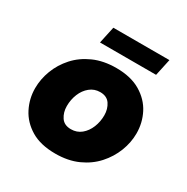

<svg xmlns="http://www.w3.org/2000/svg" viewBox="-165 -856 980 1008"><g transform="rotate(30 325.0 -352.5)"><path d="M215 -613 237 -715H577L555 -613ZM303 10Q213 10 155 -25Q97 -60 68.5 -116Q40 -172 40 -235Q40 -290 60.5 -344Q81 -398 121 -442.5Q161 -487 220.5 -513.5Q280 -540 357 -540Q446 -540 504.5 -505Q563 -470 591.5 -414.5Q620 -359 620 -295Q620 -240 599 -186Q578 -132 538 -87.5Q498 -43 439 -16.5Q380 10 303 10ZM310 -142Q346 -142 372 -163.5Q398 -185 412 -219.5Q426 -254 426 -293Q426 -331 407 -359.5Q388 -388 347 -388Q312 -388 285.5 -366.5Q259 -345 245 -310.5Q231 -276 231 -237Q231 -199 250 -170.5Q269 -142 310 -142Z"/></g></svg>

Font: Be Vietnam Pro Black
Style: Italic
Weight: 900
Italic angle: -12°
Designer: Lam Bao, Tony Le, Vietanh Nguyen
Foundry: Yellow Type Foundry
Version: Version 1.002; ttfautohint (v1.8.3)